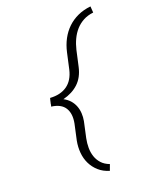

<svg xmlns="http://www.w3.org/2000/svg" viewBox="-141 -865 869 1146"><g transform="rotate(-15 293.5 -292.0)"><path d="M391.6 196.8Q351.1 188.5 322 166.7Q293 145 274.9 114.7Q256.8 84.5 250.2 47.6Q243.7 10.7 247.6 -28.3L260.7 -130.4Q267.1 -190.9 240.7 -226.3Q214.4 -261.7 152.3 -264.2L154.8 -277.8H153.8L155.8 -291L157.2 -302.2L159.7 -315.9Q225.1 -317.4 264.9 -350.8Q304.7 -384.3 314 -449.7L327.6 -552.7Q333.5 -597.2 349.6 -635Q365.7 -672.9 391.8 -702.6Q418 -732.4 453.4 -752.4Q488.8 -772.5 533.7 -781.2L540 -741.7Q503.9 -734.4 477.3 -716.8Q450.7 -699.2 432.1 -674.3Q413.6 -649.4 402.1 -618.2Q390.6 -586.9 385.7 -552.7L372.1 -450.2Q363.8 -387.7 328.6 -348.1Q293.5 -308.6 234.4 -288.1Q259.3 -277.8 276.4 -261.5Q293.5 -245.1 303.7 -224.4Q314 -203.6 317.6 -179.4Q321.3 -155.3 318.8 -129.9L305.7 -27.8Q302.2 2.4 304.9 31.7Q307.6 61 318.6 86.2Q329.6 111.3 349.9 130.1Q370.1 148.9 402.3 157.7Z"/></g></svg>

Font: Roboto Mono Light
Style: Italic
Weight: 300
Designer: Google
Version: Version 2.000985; 2015; ttfautohint (v1.3)